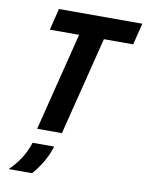

<svg xmlns="http://www.w3.org/2000/svg" viewBox="-93 -691 754 986"><g transform="rotate(10 284.0 -198.0)"><path d="M105.6 -512.5 133.3 -625H568.1L540.3 -512.5H387.5L259 0H129.9L258.3 -512.5ZM21.5 229.2Q54.2 198.6 79.2 160.1Q104.2 121.5 119.4 75H231.9Q218.8 117.4 196.5 155.9Q174.3 194.4 143.8 229.2Z"/></g></svg>

Font: Afacad
Style: Italic
Weight: 400
Italic angle: -14°
Designer: Kristian Moeller
Foundry: Dicotype
Version: Version 1.000